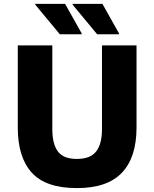

<svg xmlns="http://www.w3.org/2000/svg" viewBox="-20 -953 792 985"><path d="M71.2 -720H248.4V-290.4Q248.4 -214.8 276.8 -176.2Q305.1 -137.6 374.4 -137.6Q443.7 -137.6 473.4 -176.2Q503.2 -214.8 503.2 -290.4V-720H680.4V-298.8Q680.4 -146.1 605.6 -67.1Q530.7 12 374.4 12Q215.1 12 143.1 -67.1Q71.2 -146.1 71.2 -298.8ZM286.9 -777.2 160.8 -929.2V-933.2H313.9L399.3 -781.2V-777.2ZM478.4 -777.2 352.3 -929.2V-933.2H505.4L590.8 -781.2V-777.2Z"/></svg>

Font: Kufam
Style: Regular
Weight: 400
Designer: Wael Morcos, Artur Schmal
Foundry: Original Type
Version: Version 1.301; ttfautohint (v1.8.3)